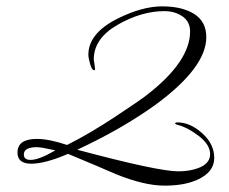

<svg xmlns="http://www.w3.org/2000/svg" viewBox="-20 -521 719 604"><path d="M223 -50Q477 18 541 18Q576 18 603 8Q641 -6 641 -36Q641 -66 605 -93.5Q569 -121 536 -129Q531 -131 531 -132Q531 -136 538 -136Q578 -136 616 -102Q654 -68 654 -24Q654 20 602 44Q561 63 497.5 63Q434 63 345 27Q295 5 194 -37Q122 -6 78.5 -6Q35 -6 35 -41Q35 -84 96 -84Q134 -84 191 -65Q261 -100 340.5 -152.5Q420 -205 443 -223Q578 -328 578 -422Q578 -453 554 -469.5Q530 -486 497 -486Q425 -486 350 -443Q275 -400 275 -334L279 -305Q279 -300 277 -300Q269 -300 263.5 -319.5Q258 -339 258 -349Q258 -416 349 -462Q427 -501 490 -501Q553 -501 591 -477Q629 -453 629 -404Q629 -309 470 -192Q363 -115 223 -50ZM96 -58Q55 -58 55 -35Q55 -18 76 -18Q103 -18 154 -48Q110 -58 96 -58Z"/></svg>

Font: Ruthie
Style: Regular
Weight: 400
Designer: Robert E. Leuschke
Foundry: Robert E. Leuschke
Version: Version 1.003